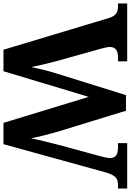

<svg xmlns="http://www.w3.org/2000/svg" viewBox="157 -911 754 1108"><g transform="rotate(90 534.0 -357.0)"><path d="M84 -608 267 0H391L539 -492L689 0H812L973 -583C991 -649 1010 -661 1049 -661H1068V-714H806V-661H829C873 -661 892 -648 892 -614C892 -599 884 -568 878 -546L819 -330C804 -271 787 -204 778 -159C770 -203 755 -261 736 -326L619 -707H529L404 -306C387 -251 376 -205 367 -161C359 -203 346 -256 333 -305L262 -559C257 -577 251 -602 251 -613C251 -646 271 -661 311 -661H334V-714H0V-661H13C52 -661 71 -650 84 -608Z"/></g></svg>

Font: Noto Serif Georgian Bold
Style: Regular
Weight: 700
Designer: Monotype Design Team, Akaki Razmadze
Foundry: Google LLC
Version: Version 2.003